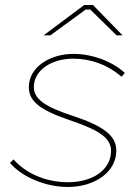

<svg xmlns="http://www.w3.org/2000/svg" viewBox="-20 -740 557 766"><path d="M250 6C359 6 444 -54 444 -139C444 -199 394 -237 267 -279C157 -315 115 -346 115 -393C115 -460 186 -506 272 -506C342 -506 409 -482 465 -434L478 -449C428 -495 349 -525 273 -525C180 -525 95 -473 95 -392C95 -337 138 -302 254 -262C354 -228 425 -197 423 -137C422 -62 350 -13 251 -13C165 -13 84 -47 34 -104L20 -90C67 -34 162 6 250 6ZM469 -599 351 -720H316L154 -599H181L322 -702H340L445 -599Z"/></svg>

Font: Fixel Display 20240404 Thin
Style: Italic
Weight: 100
Italic angle: -10°
Designer: AlfaBravo + MacPaw
Foundry: Kyrylo Tkachov, Marchela Mozhyna, Serhii Makarenko, Maria Weinstein, Zakhar Kryvoshyya
Version: Version 1.211;Glyphs 3.2 (3225)